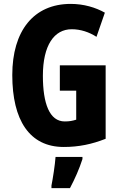

<svg xmlns="http://www.w3.org/2000/svg" viewBox="-20 -744 617 985"><path d="M287 -409V-279H371V-130C351 -124 337 -121 312 -121C234 -121 200 -213 200 -355C200 -512 258 -594 348 -594C394 -594 438 -579 475 -555L518 -679C470 -706 409 -724 343 -724C152 -724 43 -585 43 -359C43 -128 131 10 307 10C384 10 451 -4 522 -32V-409ZM403 72V61H265C262 103 251 173 244 208V221H339C364 174 387 122 403 72Z"/></svg>

Font: Noto Sans Gujarati UI ExtraCondensed ExtraBold
Style: Regular
Weight: 800
Width: 2
Designer: Jelle Bosma - Monotype Design Team, Universal Thirst
Foundry: Monotype Imaging Inc.
Version: Version 2.106